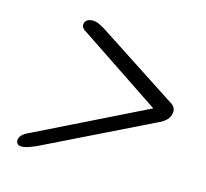

<svg xmlns="http://www.w3.org/2000/svg" viewBox="-74 -649 660 615"><g transform="rotate(15 256.0 -341.5)"><path d="M427 -341.5 430 -349 62 -167.5Q47.5 -161.5 39.5 -154.8Q31.5 -148 29 -141Q26 -131.5 30 -124.5Q34 -117.5 45 -117.5Q54.5 -117.5 65.2 -121Q76 -124.5 91.5 -131L443.5 -303.5Q460.5 -310.5 471.2 -319.8Q482 -329 485 -341Q492.5 -365.5 467 -379L201.5 -552Q190 -558.5 181 -562.5Q172 -566.5 162.5 -566.5Q140.5 -566.5 136 -550.5Q134 -544 137.5 -537.5Q141 -531 152 -525Z"/></g></svg>

Font: Fraunces
Style: Italic
Weight: 400
Italic angle: -16°
Version: Version 1.000;[b76b70a41]